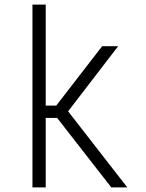

<svg xmlns="http://www.w3.org/2000/svg" viewBox="-20 -820 640 840"><path d="M122 0V-800H180V-358H226L427 -618H497L278 -333L537 0H467L230 -304H180V0Z"/></svg>

Font: Victor Mono Thin ExtraLight
Style: Regular
Weight: 250
Monospace: yes
Version: Version 1.561;gftools[0.9.30]